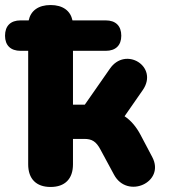

<svg xmlns="http://www.w3.org/2000/svg" viewBox="-51 -734 671 763"><path d="M150 9C207 9 239 -23 239 -81V-182H284C314 -182 331 -172 348 -140L402 -40C455 59 607 -10 554 -110L507 -199C491 -229 470 -255 444 -272L517 -377C580 -470 447 -552 385 -460L286 -318H239V-532H369C409 -532 431 -554 431 -592C431 -631 409 -653 369 -653H237C229 -691 199 -714 150 -714C101 -714 71 -691 63 -653H31C-9 -653 -31 -631 -31 -592C-31 -554 -9 -532 31 -532H61V-81C61 -23 93 9 150 9Z"/></svg>

Font: Nunito Black
Style: Regular
Weight: 900
Designer: Vernon Adams
Foundry: Vernon Adams
Version: Version 3.602